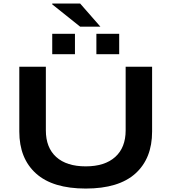

<svg xmlns="http://www.w3.org/2000/svg" viewBox="-20 -1070 984 1102"><path d="M556.2 -917H439.9L279.8 -1044.9V-1049.8H439.9ZM279.8 -758.8V-876H410.2V-758.8ZM533.2 -758.8V-876H664.1V-758.8ZM90.8 -314.9V-687H243.2V-321.8Q243.2 -222.7 302.7 -168.9Q362.3 -115.2 472.2 -115.2Q581.5 -115.2 641.4 -169.2Q701.2 -223.1 701.2 -321.8V-687H853V-314.9Q853 -160.6 757.3 -74.2Q661.6 12.2 472.2 12.2Q282.7 12.2 186.8 -74.2Q90.8 -160.6 90.8 -314.9Z"/></svg>

Font: Archivo Expanded SemiBold
Style: Regular
Weight: 600
Width: 7
Designer: Hector Gatti
Foundry: Omnibus-Type
Version: Version 2.001